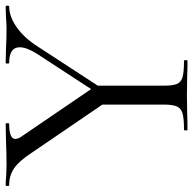

<svg xmlns="http://www.w3.org/2000/svg" viewBox="-26 -642 665 660"><g transform="rotate(-90 306.0 -312.5)"><path d="M473 -577Q473 -613 419 -613Q417 -613 417 -619Q417 -625 419 -625L466 -624Q504 -622 536 -622Q553 -622 577 -624L614 -625Q616 -625 616 -619Q616 -613 614 -613Q578 -613 541 -586.5Q504 -560 475 -514L318 -273L301 -288L451 -518Q473 -553 473 -577ZM-1 -613Q-4 -613 -4 -619Q-4 -625 -1 -625Q11 -625 35 -623L70 -622Q104 -622 156 -624L210 -625Q212 -625 212 -619Q212 -613 210 -613Q158 -613 158 -592Q158 -581 168 -568L339 -317L290 -272L110 -536Q82 -579 57 -596Q32 -613 -1 -613ZM341 -319V-81Q341 -50 347 -36Q353 -22 370.5 -17Q388 -12 426 -12Q429 -12 429 -6Q429 0 426 0Q395 0 378 -1L308 -2L239 -1Q221 0 190 0Q187 0 187 -6Q187 -12 190 -12Q228 -12 245.5 -17Q263 -22 269.5 -36.5Q276 -51 276 -81V-310Z"/></g></svg>

Font: Cormorant Infant
Style: Regular
Weight: 400
Designer: Christian Thalmann (Catharsis Fonts)
Foundry: Catharsis Fonts
Version: Version 4.000